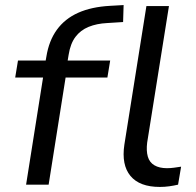

<svg xmlns="http://www.w3.org/2000/svg" viewBox="-20 -729 773 758"><path d="M83 0 150 -423H40L51 -490H180L157 -471L163 -505Q173 -568 204.5 -611.5Q236 -655 288.5 -678.5Q341 -702 415 -706L468 -709L466 -642L403 -638Q362 -636 330 -623Q298 -610 278 -583.5Q258 -557 251 -513L245 -477L234 -490H415L404 -423H239L172 0ZM611 9Q531 9 495 -34.5Q459 -78 471 -158L558 -705H647L561 -166Q557 -134 563.5 -111Q570 -88 589.5 -76.5Q609 -65 639 -65Q653 -65 667.5 -67Q682 -69 695 -71L683 0Q666 4 648 6.5Q630 9 611 9Z"/></svg>

Font: Nunito Sans 10pt SemiExpanded
Style: Italic
Weight: 400
Width: 6
Italic angle: -9°
Designer: Vernon Adams
Foundry: Vernon Adams
Version: Version 3.101;gftools[0.9.27]